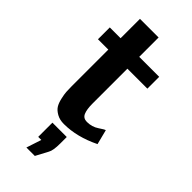

<svg xmlns="http://www.w3.org/2000/svg" viewBox="-259 -652 918 918"><g transform="rotate(45 199.5 -193.5)"><path d="M143 44H240V87Q240 136 229 154L196 216H139L164 140H143ZM15 -392V-472H88V-603H214V-472H349V-392H214V-156Q214 -117 223 -96Q232 -75 257 -75Q291 -75 317.5 -93Q344 -111 349 -111L368 -36Q274 10 186 10Q158 10 137.5 -1.5Q117 -13 107.5 -28Q98 -43 92.5 -67.5Q87 -92 86 -106.5Q85 -121 85 -143V-392Z"/></g></svg>

Font: Coval
Style: ExtraBold
Weight: 800
Foundry: Context Ltd
Version: Version 001.000